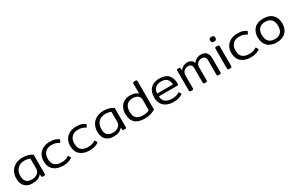

<svg xmlns="http://www.w3.org/2000/svg" viewBox="187 -2111 5424 3556"><g transform="rotate(-30 2899.5 -332.5)"><path d="M47 -210Q47 -295 82.5 -359.5Q118 -424 185 -459.5Q252 -495 342 -495Q405 -495 458 -478.5Q511 -462 547 -437V-25Q547 -12 541 -6Q535 0 521 0H490Q479 0 474 -5Q469 -10 467 -21L462 -65Q430 -23 382 -4Q334 15 265 15Q165 15 106 -43.5Q47 -102 47 -210ZM459 -187V-402Q409 -427 340 -427Q248 -427 192 -370.5Q136 -314 136 -215Q136 -132 176.5 -93Q217 -54 299 -54Q339 -54 376 -70Q413 -86 436 -116.5Q459 -147 459 -187Z M646 -238Q646 -314 679.5 -372Q713 -430 775 -462.5Q837 -495 919 -495Q980 -495 1022.5 -484Q1065 -473 1103 -446Q1111 -440 1111 -434Q1111 -432 1107 -424L1087 -390Q1083 -381 1078 -381Q1075 -381 1068 -386Q1038 -407 1003 -417Q968 -427 921 -427Q833 -427 784 -376.5Q735 -326 735 -238Q735 -144 784 -99Q833 -54 930 -54Q978 -54 1012 -64.5Q1046 -75 1075 -95Q1082 -100 1085 -100Q1090 -100 1094 -91L1115 -56Q1119 -48 1119 -47Q1119 -41 1110 -35Q1072 -10 1027 2.5Q982 15 923 15Q793 15 719.5 -50.5Q646 -116 646 -238Z M1213 -238Q1213 -314 1246.5 -372Q1280 -430 1342 -462.5Q1404 -495 1486 -495Q1547 -495 1589.5 -484Q1632 -473 1670 -446Q1678 -440 1678 -434Q1678 -432 1674 -424L1654 -390Q1650 -381 1645 -381Q1642 -381 1635 -386Q1605 -407 1570 -417Q1535 -427 1488 -427Q1400 -427 1351 -376.5Q1302 -326 1302 -238Q1302 -144 1351 -99Q1400 -54 1497 -54Q1545 -54 1579 -64.5Q1613 -75 1642 -95Q1649 -100 1652 -100Q1657 -100 1661 -91L1682 -56Q1686 -48 1686 -47Q1686 -41 1677 -35Q1639 -10 1594 2.5Q1549 15 1490 15Q1360 15 1286.5 -50.5Q1213 -116 1213 -238Z M1780 -210Q1780 -295 1815.5 -359.5Q1851 -424 1918 -459.5Q1985 -495 2075 -495Q2138 -495 2191 -478.5Q2244 -462 2280 -437V-25Q2280 -12 2274 -6Q2268 0 2254 0H2223Q2212 0 2207 -5Q2202 -10 2200 -21L2195 -65Q2163 -23 2115 -4Q2067 15 1998 15Q1898 15 1839 -43.5Q1780 -102 1780 -210ZM2192 -187V-402Q2142 -427 2073 -427Q1981 -427 1925 -370.5Q1869 -314 1869 -215Q1869 -132 1909.5 -93Q1950 -54 2032 -54Q2072 -54 2109 -70Q2146 -86 2169 -116.5Q2192 -147 2192 -187Z M2394 -241Q2394 -316 2423.5 -373.5Q2453 -431 2507 -463Q2561 -495 2633 -495Q2753 -495 2805 -439V-650Q2805 -665 2812 -672.5Q2819 -680 2835 -680H2864Q2895 -680 2895 -650V-48Q2859 -21 2798 -3Q2737 15 2671 15Q2531 15 2462.5 -48.5Q2394 -112 2394 -241ZM2805 -85V-310Q2805 -367 2763 -396.5Q2721 -426 2657 -426Q2570 -426 2526.5 -375.5Q2483 -325 2483 -236Q2483 -139 2530 -96.5Q2577 -54 2673 -54Q2757 -54 2805 -85Z M3009 -231Q3009 -361 3076.5 -428Q3144 -495 3268 -495Q3391 -495 3453 -430.5Q3515 -366 3515 -239Q3515 -212 3489 -212H3096Q3096 -133 3148 -92Q3200 -51 3292 -51Q3379 -51 3442 -90Q3448 -93 3451 -93Q3457 -93 3460 -86L3479 -53Q3481 -50 3481 -45Q3481 -38 3473 -33Q3433 -8 3387.5 3.5Q3342 15 3283 15Q3208 15 3146 -11Q3084 -37 3046.5 -92.5Q3009 -148 3009 -231ZM3431 -273Q3431 -348 3390 -389.5Q3349 -431 3268 -431Q3185 -431 3140.5 -388Q3096 -345 3096 -273Z M3629 -30V-455Q3629 -469 3633.5 -474.5Q3638 -480 3652 -480H3683Q3694 -480 3698.5 -475Q3703 -470 3704 -459L3705 -411Q3734 -451 3773 -473Q3812 -495 3867 -495Q3911 -495 3945 -473Q3979 -451 3991 -410Q4017 -450 4059 -472.5Q4101 -495 4156 -495Q4224 -495 4265 -453.5Q4306 -412 4306 -329V-30Q4306 0 4275 0H4249Q4233 0 4226 -7.5Q4219 -15 4219 -30V-324Q4219 -379 4196.5 -402.5Q4174 -426 4129 -426Q4078 -426 4044 -392.5Q4010 -359 4010 -306V-30Q4010 0 3980 0H3955Q3939 0 3932 -7.5Q3925 -15 3925 -30V-331Q3925 -380 3904 -403Q3883 -426 3840 -426Q3787 -426 3751.5 -391Q3716 -356 3716 -301V-30Q3716 -15 3709 -7.5Q3702 0 3686 0H3660Q3629 0 3629 -30Z M4435 -620V-640Q4435 -657 4446 -668.5Q4457 -680 4476 -680H4504Q4523 -680 4534 -668.5Q4545 -657 4545 -640V-620Q4545 -603 4534 -591.5Q4523 -580 4504 -580H4476Q4457 -580 4446 -591.5Q4435 -603 4435 -620ZM4445 -30V-450Q4445 -465 4452 -472.5Q4459 -480 4475 -480H4505Q4536 -480 4536 -450V-30Q4536 0 4505 0H4475Q4459 0 4452 -7.5Q4445 -15 4445 -30Z M4659 -238Q4659 -314 4692.5 -372Q4726 -430 4788 -462.5Q4850 -495 4932 -495Q4993 -495 5035.5 -484Q5078 -473 5116 -446Q5124 -440 5124 -434Q5124 -432 5120 -424L5100 -390Q5096 -381 5091 -381Q5088 -381 5081 -386Q5051 -407 5016 -417Q4981 -427 4934 -427Q4846 -427 4797 -376.5Q4748 -326 4748 -238Q4748 -144 4797 -99Q4846 -54 4943 -54Q4991 -54 5025 -64.5Q5059 -75 5088 -95Q5095 -100 5098 -100Q5103 -100 5107 -91L5128 -56Q5132 -48 5132 -47Q5132 -41 5123 -35Q5085 -10 5040 2.5Q4995 15 4936 15Q4806 15 4732.5 -50.5Q4659 -116 4659 -238Z M5226 -240Q5226 -358 5294 -426.5Q5362 -495 5489 -495Q5615 -495 5683.5 -426.5Q5752 -358 5752 -240Q5752 -122 5683.5 -53.5Q5615 15 5489 15Q5362 15 5294 -53.5Q5226 -122 5226 -240ZM5662 -240Q5662 -329 5618 -376.5Q5574 -424 5489 -424Q5404 -424 5359.5 -376.5Q5315 -329 5315 -240Q5315 -151 5359.5 -103Q5404 -55 5489 -55Q5573 -55 5617.5 -102.5Q5662 -150 5662 -240Z"/></g></svg>

Font: Mitr Light
Style: Regular
Weight: 300
Designer: Thanarat Vachiruckul
Foundry: Cadson Demak
Version: Version 1.002